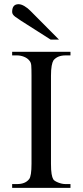

<svg xmlns="http://www.w3.org/2000/svg" viewBox="-20 -914 402 934"><path d="M322.8 0H39.1V-18.6H63Q103 -18.6 121.6 -42.5Q133.3 -56.6 133.3 -117.7V-545.4Q133.3 -579.6 132.1 -595.2Q130.9 -610.8 122.6 -619.6Q113.3 -631.3 96.7 -637.9Q80.1 -644.5 63 -644.5H39.1V-662.1H322.8V-644.5H298.8Q259.8 -644.5 240.2 -620.6Q234.9 -612.3 231.4 -593.8Q228 -575.2 228 -545.4V-117.7Q228 -85.4 231 -67.9Q233.9 -50.3 239.3 -41.5Q244.1 -33.7 262.9 -26.1Q281.7 -18.6 298.8 -18.6H322.8ZM267.1 -721.2H226.6L82.5 -813Q70.3 -820.8 54.7 -832Q39.1 -843.3 39.1 -856Q39.1 -893.6 70.3 -893.6Q83 -893.6 98.9 -884.3Q114.7 -875 128.4 -860.8Z"/></svg>

Font: BabelStone Englisc
Style: Regular
Weight: 400
Designer: Andrew West
Foundry: BabelStone
Version: Version 1.000 June 24, 2023